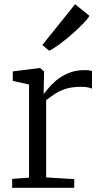

<svg xmlns="http://www.w3.org/2000/svg" viewBox="-20 -889 480 909"><path d="M37.5 0V-42L117.5 -48V-489L40.5 -506V-551L167.5 -567H169.5L188.5 -551V-535L186.5 -446H188.5Q193 -451 206.8 -468.5Q220.5 -486 244.2 -506.5Q268 -527 302 -542Q336 -557 380.5 -557Q395 -557 402.8 -555.8Q410.5 -554.5 415.5 -553V-469Q412.5 -471.5 398.8 -474.8Q385 -478 364.5 -478Q318 -478 286.8 -467Q255.5 -456 234.8 -441.2Q214 -426.5 198.5 -415V-49L331.5 -41V0ZM213.5 -649H212.5L180.5 -676L335.5 -869L403.5 -814Q394 -798 370.2 -773.8Q346.5 -749.5 316.8 -723.8Q287 -698 259.2 -677.8Q231.5 -657.5 213.5 -649Z"/></svg>

Font: Merriweather 7pt Light
Style: Regular
Weight: 300
Designer: Eben Sorkin
Foundry: Eben Sorkin
Version: Version 2.200;gftools[0.9.31]